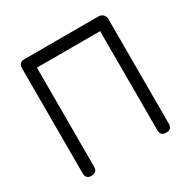

<svg xmlns="http://www.w3.org/2000/svg" viewBox="-165 -901 1052 1060"><g transform="rotate(-30 361.5 -371.5)"><path d="M123 -743C99 -743 87 -730 87 -705V-37C87 -12 99 0 122 0C147 0 160 -12 160 -37V-668H563V-37C563 -12 575 0 600 0C624 0 636 -12 636 -37V-705C636 -725 618 -743 598 -743Z"/></g></svg>

Font: Numismatica Pro
Style: Regular
Weight: 400
Designer: Chris Hopkins
Foundry: Edward C. D. Hopkins
Version: Version 2.19D